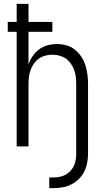

<svg xmlns="http://www.w3.org/2000/svg" viewBox="-20 -755 540 990"><path d="M234 215V160H254Q271 160 287 157Q303 154 317 146.5Q331 139 342.5 127Q354 115 361 100Q368 85 370.5 69Q373 53 373 37V-320Q373 -339 371 -357.5Q369 -376 362.5 -393.5Q356 -411 345.5 -426.5Q335 -442 320 -452.5Q305 -463 287 -468Q269 -473 250 -473Q231 -473 213 -468Q195 -463 180 -452.5Q165 -442 154.5 -426.5Q144 -411 137.5 -393.5Q131 -376 129 -357.5Q127 -339 127 -320V0H66V-591H20V-642H66V-735H127V-642H250V-591H127V-423Q135 -446 148.5 -466Q162 -486 181.5 -500.5Q201 -515 225 -521.5Q249 -528 273 -528Q298 -528 322 -521.5Q346 -515 365.5 -499.5Q385 -484 399 -463Q413 -442 420.5 -418Q428 -394 431 -369.5Q434 -345 434 -320V37Q434 61 429.5 84.5Q425 108 414.5 129.5Q404 151 386.5 168Q369 185 347.5 196Q326 207 302 211Q278 215 254 215Z"/></svg>

Font: Iosevka Fixed SS04 Light
Style: Regular
Weight: 300
Monospace: yes
Designer: Belleve Invis
Foundry: Belleve Invis
Version: Version 32.5.0